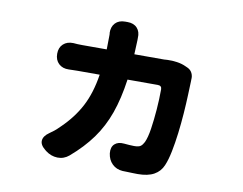

<svg xmlns="http://www.w3.org/2000/svg" viewBox="-77 -739 1153 911"><g transform="rotate(10 500.0 -283.0)"><path d="M785 -470Q800 -463 807 -448.5Q814 -434 812 -417Q812 -416 812 -414.5Q812 -413 812 -411Q811 -385 809.5 -343.5Q808 -302 804.5 -253.5Q801 -205 795 -156.5Q789 -108 780.5 -66Q772 -24 760 4Q747 35 717.5 51.5Q688 68 639 68Q630 68 614.5 67.5Q599 67 585 66.5Q571 66 566 66Q536 64 516 44.5Q496 25 492 -6Q489 -36 505.5 -51Q522 -66 551 -63Q559 -62 575.5 -61Q592 -60 599 -60Q622 -60 631 -67Q640 -74 647 -88Q658 -112 664.5 -155Q671 -198 675 -249Q679 -300 679 -347Q679 -365 660 -365H514Q501 -272 476 -201.5Q451 -131 409.5 -73.5Q368 -16 306 37Q281 58 250 57Q219 56 193 36L187 31Q162 11 164 -10.5Q166 -32 192 -50Q207 -61 215 -67Q223 -73 242 -92Q299 -147 332.5 -211Q366 -275 380 -365H274Q264 -365 250 -364.5Q236 -364 231 -364Q201 -363 182.5 -380.5Q164 -398 164 -428Q164 -458 182.5 -475Q201 -492 231 -491Q236 -490 251.5 -489.5Q267 -489 274 -489H392L393 -555Q393 -569 393 -566.5Q393 -564 392 -567Q391 -598 408 -616Q425 -634 455 -634H467Q497 -634 513.5 -616Q530 -598 528 -568Q528 -566 528 -564.5Q528 -563 528 -558L525 -489H669Q671 -489 676 -489.5Q681 -490 685 -490Q707 -491 731 -487.5Q755 -484 774 -475Z"/></g></svg>

Font: Chiron GoRound TC EB
Style: Regular
Weight: 700
Designer: Ryoko NISHIZUKA 西塚涼子 (kana, bopomofo & ideographs); Paul D. Hunt (Latin, Greek & Cyrillic); Sandoll Communications 산돌커뮤니
Foundry: Adobe
Version: Version 1.000;hotconv 1.1.1;makeotfexe 2.6.0